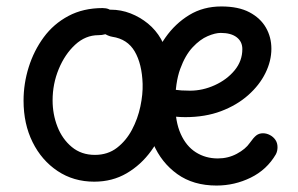

<svg xmlns="http://www.w3.org/2000/svg" viewBox="-20 -567 922 595"><path d="M491 -293Q499 -292 520 -289Q541 -286 569 -286Q608 -286 645.5 -303Q683 -320 707 -349Q731 -378 731 -415Q731 -438 713.5 -451.5Q696 -465 664 -465Q647 -465 623.5 -455Q600 -445 577 -420.5Q554 -396 538.5 -353.5Q523 -311 523 -246Q523 -190 540 -152Q557 -114 587 -95Q617 -76 655 -76Q687 -76 714 -90.5Q741 -105 754 -124Q766 -141 774.5 -147.5Q783 -154 795 -154Q806 -154 816.5 -148.5Q827 -143 833.5 -133.5Q840 -124 840 -111Q840 -106 839 -100.5Q838 -95 835 -89Q807 -41 757 -16.5Q707 8 651 8Q579 8 529.5 -27.5Q480 -63 455 -121.5Q430 -180 430 -250Q430 -302 446 -354.5Q462 -407 492.5 -450.5Q523 -494 566.5 -520.5Q610 -547 666 -547Q719 -547 753 -529Q787 -511 804 -481.5Q821 -452 821 -416Q821 -378 802.5 -340.5Q784 -303 749 -272Q714 -241 665 -222.5Q616 -204 554 -204Q539 -204 523.5 -205.5Q508 -207 491 -209ZM298 -542Q320 -542 330 -528.5Q340 -515 340 -499Q340 -480 323.5 -469Q307 -458 285 -458Q245 -458 213 -428.5Q181 -399 162 -353Q143 -307 143 -256Q143 -213 158 -174.5Q173 -136 202.5 -111.5Q232 -87 274 -87Q314 -87 342.5 -109Q371 -131 389 -165Q407 -199 415 -237Q423 -275 422 -307Q420 -369 397.5 -407.5Q375 -446 328 -453Q315 -455 298 -466Q281 -477 281 -496Q281 -512 291 -524.5Q301 -537 323 -537Q355 -537 384.5 -525.5Q414 -514 438.5 -494Q463 -474 479 -446Q496 -415 504.5 -378.5Q513 -342 513 -303Q513 -249 496.5 -196Q480 -143 448.5 -99.5Q417 -56 372.5 -30Q328 -4 272 -4Q208 -4 158.5 -37Q109 -70 81 -126.5Q53 -183 53 -255Q53 -308 69 -359Q85 -410 115.5 -451.5Q146 -493 192 -517.5Q238 -542 298 -542Z"/></svg>

Font: Playpen Sans Deva
Style: Regular
Weight: 400
Designer: Pooja Saxena, Gunjan Panchal, Laura Meseguer, Veronika Burian, José Scaglione
Foundry: TypeTogether
Version: Version 2.000